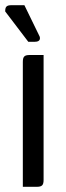

<svg xmlns="http://www.w3.org/2000/svg" viewBox="-23 -720 253 740"><path d="M92 -508C71 -508 65 -502 65 -481V0H118C139 0 145 -6 145 -27V-508ZM86 -559H112C136 -559 132 -577 128 -583L71 -700H22C2 -700 -3 -694 -3 -676Z"/></svg>

Font: Rationale One
Style: Regular
Weight: 400
Designer: Cyreal (www.cyreal.org)
Foundry: Cyreal (www.cyreal.org)
Version: Version 1.001